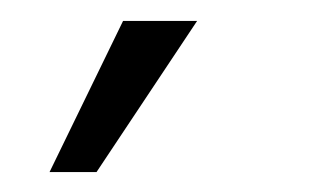

<svg xmlns="http://www.w3.org/2000/svg" viewBox="-20 -66 308 188"><path d="M28.5 102.5H74.5L173 -45.5H100.5Z"/></svg>

Font: Anybody Expanded Light
Style: Regular
Weight: 300
Width: 7
Version: Version 1.113;gftools[0.9.25]